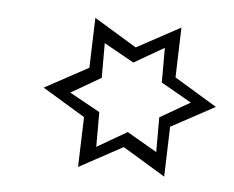

<svg xmlns="http://www.w3.org/2000/svg" viewBox="-33 -710 433 355"><g transform="rotate(5 183.5 -532.5)"><path d="M264.6 -435.5V-500L320.3 -532.2L263.7 -564.5V-628.9L208 -596.7L152.3 -627.9V-563.5L96.7 -531.2L153.3 -500V-435.5L209 -467.8ZM283.2 -391.6 204.1 -439.5 123 -395.5 126 -488.3 46.9 -536.1 127.9 -580.1 130.9 -672.9 210 -625 291 -668.9 288.1 -576.2 367.2 -528.3 286.1 -484.4Z"/></g></svg>

Font: Urdu Khush Khati
Style: Regular
Weight: 400
Version: Version 001.500